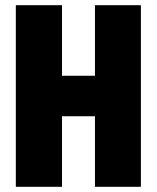

<svg xmlns="http://www.w3.org/2000/svg" viewBox="-20 -720 606 740"><path d="M346 -700H523V0H346V-272H219V0H41V-700H219V-428H346Z"/></svg>

Font: Phudu Light ExtraBold
Style: Regular
Weight: 800
Version: Version 1.005;gftools[0.9.23]